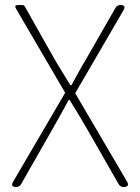

<svg xmlns="http://www.w3.org/2000/svg" viewBox="-20 -746 559 766"><path d="M130 -188 33 -22C24 -7 28 0 45 0C53 0 60 -4 64 -11L190 -232C210 -267 230 -303 254 -347H258C285 -303 307 -267 327 -232L453 -12C457 -4 464 0 473 0C491 0 495 -8 486 -23L280 -374L472 -704C481 -719 477 -726 460 -726C452 -726 445 -722 441 -715L320 -504C300 -471 287 -446 265 -406H261C236 -446 221 -471 201 -504L79 -720C77 -724 74 -726 69 -726H55H52C41 -726 38 -721 44 -711L240 -376Z"/></svg>

Font: GenSenRounded2 TW EL
Style: Regular
Weight: 250
Version: Version 2.100;PS 2.1;hotconv 16.6.51;makeotf.lib2.5.65220 DE